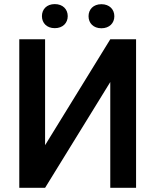

<svg xmlns="http://www.w3.org/2000/svg" viewBox="-20 -899 747 919"><path d="M180.7 -821.8C180.7 -789.1 203.6 -764.2 242.2 -764.2C280.8 -764.2 304.2 -789.1 304.2 -821.8C304.2 -854.5 280.8 -879.4 242.2 -879.4C203.6 -879.4 180.7 -854.5 180.7 -821.8ZM403.8 -821.3C403.8 -788.6 426.8 -763.7 465.3 -763.7C503.9 -763.7 527.3 -788.6 527.3 -821.3C527.3 -854 503.9 -878.9 465.3 -878.9C426.8 -878.9 403.8 -854 403.8 -821.3ZM195.8 -204.1V-710.9H72.3V0H195.8L507.8 -506.3V0H631.3V-710.9H507.8Z"/></svg>

Font: Roboto Medium
Style: Regular
Weight: 500
Designer: Google
Version: Version 2.137; 2017